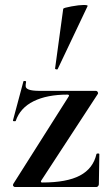

<svg xmlns="http://www.w3.org/2000/svg" viewBox="-20 -751 445 771"><path d="M32.2 -268.1 74.2 -424.8Q74.2 -425.8 80.1 -425.8Q85.9 -425.8 84.5 -419.9Q83 -414.1 83 -405.3Q83 -386.7 134.8 -386.2H365.2Q369.1 -386.2 372.1 -382.1Q375 -377.9 373 -374L145 -24.9Q142.1 -18.1 149.9 -18.1Q248 -18.1 301 -46.1Q354 -74.2 367.2 -131.8Q368.2 -134.8 373.5 -134.8Q378.9 -134.8 378.9 -131.8L377 -11.2Q377 -7.3 374 -3.7Q371.1 0 367.2 0H40Q36.1 0 33.4 -3.9Q30.8 -7.8 33.2 -12.2L255.9 -363.8Q259.8 -370.6 251 -371.1Q168.9 -371.1 115 -344.5Q61 -317.9 43 -265.1Q43 -264.2 37.1 -264.2Q31.2 -264.2 32.2 -268.1ZM201.2 -476.1 233.9 -715.8Q235.8 -719.7 266.8 -725.3Q297.9 -731 315.4 -731Q333 -731 332 -727.1L211.9 -474.1Q211.9 -472.2 208.5 -472.2Q205.1 -472.2 202.6 -473.6Q200.2 -475.1 201.2 -476.1Z"/></svg>

Font: Cormorant-Bold
Style: Bold
Weight: 700
Designer: Christian Thalmann (Catharsis Fonts)
Version: Version 3.000